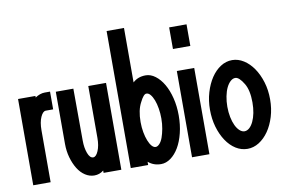

<svg xmlns="http://www.w3.org/2000/svg" viewBox="-75 -842 1455 978"><g transform="rotate(-10 652.0 -353.0)"><path d="M23.9 -2V-448.2H113.8V-439.9Q125 -447.8 137.9 -452.4Q150.9 -457 163.1 -457H190.9V-365.2H152.8Q137.7 -365.2 125.7 -338.6Q113.8 -312 113.8 -271V-2Z M219.7 -182.1V-451.2H310.5L311.5 -182.1Q311.5 -145 322 -116.9Q332.5 -88.9 349.6 -88.9Q364.7 -88.9 376.2 -116Q387.7 -143.1 387.7 -182.1V-451.2H479.5V-2H387.7V-14.2Q366.7 2.9 339.8 2.9Q314.9 2.9 292.7 -11.5Q270.5 -25.9 254.6 -51.5Q238.8 -77.1 229.2 -110.6Q219.7 -144 219.7 -182.1Z M528.3 -2V-710.9H618.2V-429.2Q644 -454.1 684.6 -454.1Q710.4 -454.1 734.4 -436Q758.3 -418 776.4 -387Q794.4 -356 804.9 -314Q815.4 -272 815.4 -224.1Q815.4 -175.3 804.9 -133.1Q794.4 -90.8 776.4 -60.3Q758.3 -29.8 734.4 -12.5Q710.4 4.9 684.6 4.9Q645.5 4.9 618.2 -19V-2ZM618.2 -224.1Q618.2 -196.3 622.8 -171.1Q627.4 -146 635 -127Q642.6 -107.9 652.1 -96.9Q661.6 -85.9 672.4 -85.9Q682.1 -85.9 692.4 -96.9Q702.6 -107.9 709.5 -127Q716.3 -146 720.9 -170.9Q725.6 -195.8 725.6 -224.1Q725.6 -251 721.4 -275.9Q717.3 -300.8 710 -319.8Q702.6 -338.9 693.1 -350.3Q683.6 -361.8 672.4 -361.8Q672.4 -361.8 671.9 -361.8Q657.7 -361.8 639.2 -324.2Q618.2 -286.1 618.2 -224.1Z M845.2 -2V-448.2H935.1V-2ZM845.2 -562V-673.8H935.1V-562Z M977.1 -224.1Q977.1 -271 989.5 -313Q1002 -355 1022.9 -386.5Q1043.9 -418 1071.8 -436Q1099.6 -454.1 1131.8 -454.1Q1162.6 -454.1 1191.2 -436Q1219.7 -418 1241.2 -386.5Q1262.7 -355 1275.4 -313.5Q1288.1 -272 1288.1 -224.1Q1288.1 -176.3 1275.4 -134.5Q1262.7 -92.8 1241.2 -61.8Q1219.7 -30.8 1191.4 -12.9Q1163.1 4.9 1131.8 4.9Q1099.6 4.9 1071.3 -12.9Q1043 -30.8 1022 -62.5Q1001 -94.2 989 -135.5Q977.1 -176.8 977.1 -224.1ZM1066.9 -224.1Q1066.9 -195.3 1072 -170.2Q1077.1 -145 1085.9 -126.5Q1094.7 -107.9 1106.9 -96.9Q1119.1 -85.9 1131.8 -85.9Q1145 -85.9 1157 -96.4Q1168.9 -106.9 1178 -126Q1187 -145 1191.9 -169.9Q1196.8 -194.8 1196.8 -224.1Q1196.8 -286.6 1175.8 -321.8Q1151.9 -361.8 1131.8 -361.8Q1118.7 -361.8 1106.7 -350.8Q1094.7 -339.8 1085.9 -321.5Q1077.1 -303.2 1072 -277.6Q1066.9 -252 1066.9 -224.1Z"/></g></svg>

Font: Fundamental  Brigade Condensed
Style: Regular
Weight: 400
Width: 3
Designer: Peter Wiegel, original typeface by Carl Albert Fahrenwaldt 1901
Foundry: Peter Wiegel
Version: Version 0.000 2012 initial release